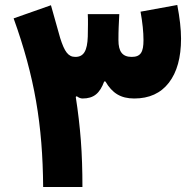

<svg xmlns="http://www.w3.org/2000/svg" viewBox="-20 -751 781 771"><path d="M403.3 -423.8C430.7 -377 464.8 -355.5 519 -355.5C579.1 -355.5 625.5 -376.5 658.2 -418.9C690.9 -461.4 707 -520 707 -595.7C707 -634.3 701.7 -679.7 691.9 -731L544.4 -704.1C552.2 -660.6 556.2 -622.6 556.2 -589.8C556.2 -542.5 545.4 -522.5 508.8 -522.5C471.2 -522.5 455.6 -544.4 455.6 -589.8C455.6 -634.8 457 -648.9 459 -694.3H332.5C334 -666.5 333 -643.6 332.5 -604C330.6 -547.4 316.4 -522.5 282.7 -522.5C253.9 -522.5 239.3 -543 221.7 -598.1L184.6 -730L34.7 -677.2C119.1 -442.9 151.4 -249.5 153.3 0H311C311 -66.9 309.1 -128.9 304.7 -186.5C300.3 -244.1 293.5 -302.7 284.2 -361.8L288.1 -364.7C296.4 -358.4 304.2 -355.5 311.5 -355.5C356.9 -355.5 380.9 -376.5 398.4 -423.8Z"/></svg>

Font: Estedad ExtraBold
Style: Regular
Weight: 800
Designer: Amin Abedi
Version: Version 7.3